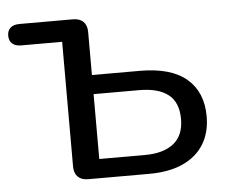

<svg xmlns="http://www.w3.org/2000/svg" viewBox="-45 -534 700 581"><g transform="rotate(-5 305.5 -243.0)"><path d="M200 0Q180 0 169 -11Q158 -22 158 -42V-421H34Q16 -421 6.5 -429.5Q-3 -438 -3 -454Q-3 -469 6.5 -477.5Q16 -486 34 -486H196Q217 -486 228 -475Q239 -464 239 -444V-313H385Q479 -313 526.5 -272.5Q574 -232 574 -158Q574 -109 552 -73.5Q530 -38 488 -19Q446 0 385 0ZM239 -58H378Q434 -58 465 -82.5Q496 -107 496 -157Q496 -208 465.5 -231.5Q435 -255 378 -255H239Z"/></g></svg>

Font: Nunito
Style: Regular
Weight: 400
Designer: Vernon Adams
Foundry: Vernon Adams
Version: Version 3.602